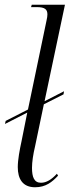

<svg xmlns="http://www.w3.org/2000/svg" viewBox="-20 -780 294 810"><path d="M128 10C173 10 200 -12 225 -39L220 -47C198 -23 176 -9 153 -9C124 -9 115 -33 115 -72C115 -96 120 -130 128 -163L165 -340L248 -382L250 -395L168 -353L254 -760H114L111 -750H135C170 -750 180 -740 180 -719C180 -713 179 -705 176 -692L98 -318L4 -270L1 -257L95 -305L71 -185C63 -148 55 -106 55 -75C55 -26 75 10 128 10Z"/></svg>

Font: Noto Serif Display Condensed Light
Style: Italic
Weight: 300
Width: 3
Italic angle: -12°
Designer: Monotype Design Team
Foundry: Monotype Imaging Inc.
Version: Version 2.009